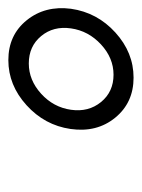

<svg xmlns="http://www.w3.org/2000/svg" viewBox="40 -820 340 460"><g transform="rotate(-90 210.0 -590.0)"><path d="M419 -590Q427 -652 391.5 -696Q356 -740 296 -740Q236 -740 188 -696.5Q140 -653 131 -591Q122 -528 158 -484Q194 -440 254 -440Q314 -440 362 -483.5Q410 -527 419 -590ZM177 -590Q183 -632 215.5 -661.5Q248 -691 288 -691Q329 -691 353.5 -661.5Q378 -632 372 -590Q366 -548 333.5 -518Q301 -488 261 -488Q220 -488 195.5 -518Q171 -548 177 -590Z"/></g></svg>

Font: Secuela Light
Style: Italic
Weight: 300
Italic angle: -8°
Designer: Fernando Haro
Foundry: deFharo
Version: Version 1.708